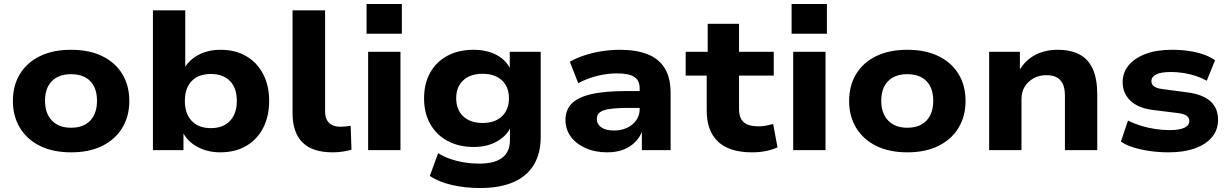

<svg xmlns="http://www.w3.org/2000/svg" viewBox="-20 -757 6198 968"><path d="M339 11Q247 11 181.5 -21.5Q116 -54 80.5 -112.5Q45 -171 45 -248Q45 -326 80.5 -384Q116 -442 181.5 -474Q247 -506 338 -506Q430 -506 495.5 -474Q561 -442 596.5 -384Q632 -326 632 -248Q632 -171 596.5 -112.5Q561 -54 495.5 -21.5Q430 11 339 11ZM338 -113Q401 -113 435 -149Q469 -185 469 -249Q469 -313 435 -348Q401 -383 338 -383Q276 -383 241.5 -348Q207 -313 207 -249Q207 -185 242 -149Q277 -113 338 -113Z M1090 11Q1026 11 974.5 -17Q923 -45 899 -95H905V0H751V-705H914V-408H907Q930 -453 979 -479.5Q1028 -506 1092 -506Q1167 -506 1222 -473.5Q1277 -441 1307 -383Q1337 -325 1337 -248Q1337 -171 1307 -112.5Q1277 -54 1221.5 -21.5Q1166 11 1090 11ZM1043 -111Q1105 -111 1139.5 -147.5Q1174 -184 1174 -248Q1174 -313 1139.5 -348.5Q1105 -384 1043 -384Q981 -384 946.5 -348.5Q912 -313 912 -248Q912 -184 946.5 -147.5Q981 -111 1043 -111Z M1657 11Q1555 11 1505 -39Q1455 -89 1455 -185V-705H1619V-195Q1619 -171 1627.5 -153.5Q1636 -136 1653.5 -127Q1671 -118 1697 -118Q1710 -118 1723.5 -119.5Q1737 -121 1748 -123L1752 -2Q1729 4 1706.5 7.5Q1684 11 1657 11Z M1828 -587V-737H2006V-587ZM1836 0V-496H1999V0Z M2400 191Q2325 191 2258 175.5Q2191 160 2147 130L2189 15Q2215 32 2249.5 44Q2284 56 2321.5 62Q2359 68 2395 68Q2473 68 2512 38.5Q2551 9 2551 -51V-117H2555Q2535 -72 2485.5 -44Q2436 -16 2369 -16Q2293 -16 2236.5 -46.5Q2180 -77 2149 -132Q2118 -187 2118 -261Q2118 -336 2149 -391Q2180 -446 2236 -476Q2292 -506 2368 -506Q2436 -506 2486 -478.5Q2536 -451 2555 -404H2550V-496H2706V-66Q2706 17 2671 74.5Q2636 132 2568 161.5Q2500 191 2400 191ZM2413 -137Q2475 -137 2510.5 -170.5Q2546 -204 2546 -262Q2546 -319 2510.5 -352Q2475 -385 2413 -385Q2351 -385 2315.5 -352Q2280 -319 2280 -262Q2280 -204 2315.5 -170.5Q2351 -137 2413 -137Z M3041 11Q2980 11 2932 -10.5Q2884 -32 2857.5 -68.5Q2831 -105 2831 -152Q2831 -202 2861.5 -234Q2892 -266 2960 -282Q3028 -298 3142 -298H3224V-213H3147Q3103 -213 3072.5 -210Q3042 -207 3023.5 -200.5Q3005 -194 2997 -183.5Q2989 -173 2989 -157Q2989 -131 3011.5 -115Q3034 -99 3076 -99Q3112 -99 3141 -112.5Q3170 -126 3187.5 -150.5Q3205 -175 3205 -206V-311Q3205 -352 3177.5 -369.5Q3150 -387 3091 -387Q3043 -387 2993.5 -375Q2944 -363 2895 -338L2853 -446Q2887 -465 2928.5 -478.5Q2970 -492 3015.5 -499Q3061 -506 3105 -506Q3189 -506 3246 -483Q3303 -460 3332 -412Q3361 -364 3361 -288V0H3216V-102H3220Q3208 -67 3183.5 -42Q3159 -17 3124 -3Q3089 11 3041 11Z M3772 11Q3657 11 3600 -43Q3543 -97 3543 -200V-376H3437V-496H3548V-637H3706V-496H3881V-376H3706V-207Q3706 -162 3729.5 -141Q3753 -120 3804 -120Q3823 -120 3841.5 -123.5Q3860 -127 3878 -132L3900 -14Q3873 -2 3841 4.5Q3809 11 3772 11Z M3971 -587V-737H4149V-587ZM3979 0V-496H4142V0Z M4555 11Q4463 11 4397.5 -21.5Q4332 -54 4296.5 -112.5Q4261 -171 4261 -248Q4261 -326 4296.5 -384Q4332 -442 4397.5 -474Q4463 -506 4554 -506Q4646 -506 4711.5 -474Q4777 -442 4812.5 -384Q4848 -326 4848 -248Q4848 -171 4812.5 -112.5Q4777 -54 4711.5 -21.5Q4646 11 4555 11ZM4554 -113Q4617 -113 4651 -149Q4685 -185 4685 -249Q4685 -313 4651 -348Q4617 -383 4554 -383Q4492 -383 4457.5 -348Q4423 -313 4423 -249Q4423 -185 4458 -149Q4493 -113 4554 -113Z M4967 0V-496H5122V-398H5117Q5146 -451 5196.5 -478.5Q5247 -506 5312 -506Q5378 -506 5422.5 -482.5Q5467 -459 5489.5 -409Q5512 -359 5512 -280V0H5349V-274Q5349 -311 5338.5 -333.5Q5328 -356 5307.5 -367Q5287 -378 5256 -378Q5219 -378 5190.5 -362Q5162 -346 5146 -319.5Q5130 -293 5130 -259V0Z M5873 11Q5823 11 5777.5 4.5Q5732 -2 5695 -13.5Q5658 -25 5631 -43L5667 -149Q5697 -134 5732.5 -123Q5768 -112 5805.5 -106.5Q5843 -101 5877 -101Q5925 -101 5950.5 -112.5Q5976 -124 5976 -147Q5976 -164 5962.5 -173.5Q5949 -183 5919 -187L5789 -203Q5716 -213 5678 -250.5Q5640 -288 5640 -342Q5640 -391 5670 -427.5Q5700 -464 5755.5 -485Q5811 -506 5889 -506Q5934 -506 5974.5 -500Q6015 -494 6049 -482Q6083 -470 6106 -453L6064 -350Q6039 -364 6009 -374Q5979 -384 5947 -389Q5915 -394 5884 -394Q5832 -394 5808.5 -381.5Q5785 -369 5785 -348Q5785 -332 5797.5 -322Q5810 -312 5840 -308L5968 -291Q6044 -281 6082.5 -246.5Q6121 -212 6121 -153Q6121 -102 6090.5 -65.5Q6060 -29 6004.5 -9Q5949 11 5873 11Z"/></svg>

Font: Nunito Sans 10pt SemiExpanded ExtraBold
Style: Regular
Weight: 800
Width: 6
Designer: Vernon Adams
Foundry: Vernon Adams
Version: Version 3.101;gftools[0.9.27]